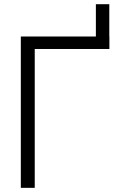

<svg xmlns="http://www.w3.org/2000/svg" viewBox="-20 -903 578 923"><path d="M440.9 -668V-882.8H505.4V-668ZM505.9 -727.5V-667.5H147V0H80.1V-727.5Z"/></svg>

Font: Inter 28pt Light
Style: Regular
Weight: 300
Designer: Rasmus Andersson
Foundry: rsms
Version: Version 4.001;git-66647c0bb